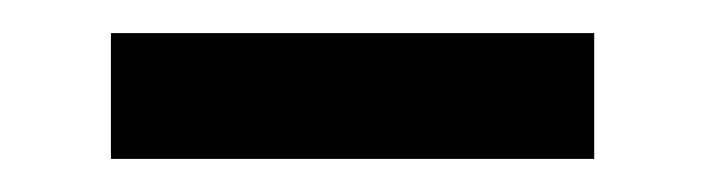

<svg xmlns="http://www.w3.org/2000/svg" viewBox="-20 -344 426 116"><path d="M47 -248V-324H339V-248Z"/></svg>

Font: Georama Extended
Style: Regular
Weight: 400
Width: 7
Designer: Jean-Baptiste Levee
Foundry: Production Type
Version: Version 1.000